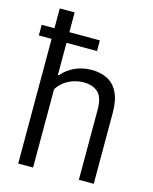

<svg xmlns="http://www.w3.org/2000/svg" viewBox="-120 -887 768 966"><g transform="rotate(15 264.0 -404.0)"><path d="M3 -649.5V-705H306V-649.5ZM69.5 0V-808H147V-482H151.5Q181.5 -516.5 221 -533.8Q260.5 -551 306 -551Q350.5 -551 386.2 -533.8Q422 -516.5 442.5 -476.2Q463 -436 463 -368V0H385.5V-364.5Q385.5 -430.5 357.5 -455.2Q329.5 -480 283.5 -480Q261 -480 236 -473.2Q211 -466.5 187.8 -450.8Q164.5 -435 147 -408.5V0Z"/></g></svg>

Font: Encode Sans SemiCondensed
Style: Regular
Weight: 400
Width: 4
Designer: Multiple Designers
Foundry: Impallari Type
Version: Version 3.002